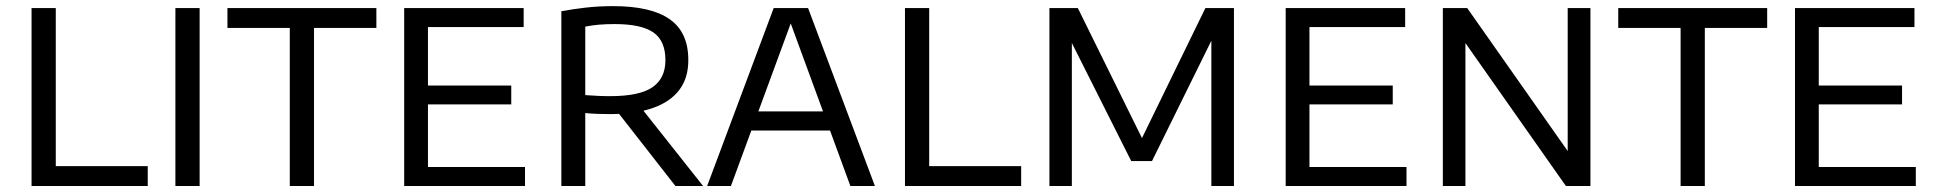

<svg xmlns="http://www.w3.org/2000/svg" viewBox="-20 -622 6462 642"><path d="M85.5 0V-595H166.5V-66.5H474V0Z M566.5 0V-595H647.5V0Z M949 0V-528.5H740.5V-595H1238.5V-528.5H1030V0Z M1331.5 0V-595H1731V-531.5H1411V-63.5H1735.5V0ZM1381.5 -273V-336H1689.5V-273Z M1857 0V-584.5Q1894.5 -591.5 1938 -596.5Q1981.5 -601.5 2030 -601.5Q2157 -601.5 2219.2 -557.8Q2281.5 -514 2281.5 -422Q2282 -362 2251.8 -321.8Q2221.5 -281.5 2163.2 -261Q2105 -240.5 2020.5 -240.5Q1998.5 -240.5 1977.8 -241.2Q1957 -242 1937 -244V0ZM2238.5 0 2020.5 -279H2110L2331 0ZM2020.5 -300.5Q2118 -300.5 2161.5 -330.2Q2205 -360 2205 -421Q2205 -485.5 2164.8 -513.5Q2124.5 -541.5 2035.5 -541.5Q2006 -541.5 1982.8 -539.5Q1959.5 -537.5 1937 -533V-304Q1960.5 -302.5 1978 -301.5Q1995.5 -300.5 2020.5 -300.5Z M2344.5 0 2567 -595H2682L2905.5 0H2823.5L2618 -560H2630L2424 0ZM2466.5 -185.5 2485 -249.5H2764L2782 -185.5Z M3006 0V-595H3087V-66.5H3394.5V0Z M3489 0V-595H3584L3806 -145H3791L4010.5 -595H4106V0H4030.5V-526.5H4050.5L3832 -83.5H3762.5L3540 -526H3564V0Z M4279 0V-595H4678.5V-531.5H4358.5V-63.5H4683V0ZM4329 -273V-336H4637V-273Z M4804.5 0V-595H4886L5238.5 -93.5H5222V-595H5298V0H5216L4863.5 -501.5H4880V0Z M5599.5 0V-528.5H5391V-595H5889V-528.5H5680.5V0Z M5982 0V-595H6381.5V-531.5H6061.5V-63.5H6386V0ZM6032 -273V-336H6340V-273Z"/></svg>

Font: Encode Sans SC
Style: Regular
Weight: 400
Version: Version 3.002